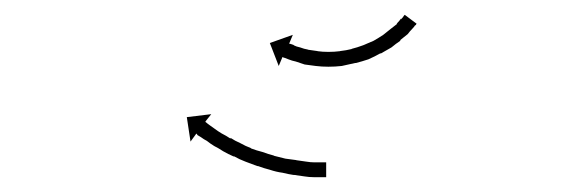

<svg xmlns="http://www.w3.org/2000/svg" viewBox="-20 -222 781 259"><path d="M541 -188Q541 -188 541 -188Q541 -188 541 -188Q540 -188 540 -188Q540 -188 540 -188Q539 -186 536 -183Q536 -183 536 -183Q536 -183 536 -183Q536 -183 536 -183Q536 -183 536 -183Q533 -180 530 -176Q530 -176 530 -176Q530 -176 530 -176Q530 -176 530 -176Q530 -176 530 -176Q525 -172 520 -168Q520 -168 520 -168Q520 -168 520 -167Q520 -167 520 -167Q520 -167 520 -167Q514 -163 508 -158Q508 -158 508 -158Q508 -158 508 -158Q508 -158 508 -158Q508 -158 508 -158Q501 -154 494 -150Q494 -150 494 -150Q494 -150 494 -150Q494 -150 493.5 -150Q493 -150 493 -150Q486 -146 477 -142Q477 -142 477 -142Q477 -142 477 -142Q477 -142 477 -142Q477 -142 477 -142Q468 -139 460 -137Q460 -137 459.5 -137Q459 -137 459 -137Q459 -137 459 -137Q459 -137 459 -137Q450 -135 441 -133Q441 -133 441 -133Q441 -133 441 -133Q441 -133 441 -133Q441 -133 441 -133Q432 -132 423 -132Q423 -132 423 -132Q423 -132 423 -132Q423 -132 423 -132Q423 -132 423 -132Q414 -132 406 -133Q406 -133 406 -133Q406 -133 406 -133Q406 -133 406 -133Q406 -133 406 -133Q398 -134 391 -135Q391 -135 391 -135Q391 -135 391 -135Q391 -135 391 -135Q391 -135 391 -135Q385 -137 379 -139Q379 -139 379 -139Q379 -139 379 -139Q379 -139 379 -139Q379 -139 379 -139Q374 -140 369 -142Q369 -142 369 -142Q369 -142 369 -142Q369 -142 369 -142Q369 -142 369 -142Q366 -143 364 -144Q364 -144 364 -144Q364 -144 363 -144Q363 -144 363 -144Q363 -144 363 -144Q362 -145 361 -145L356 -133L344 -164L375 -175L370 -163Q370 -163 371 -163Q371 -163 371 -163Q371 -163 371 -163Q371 -163 371 -163Q371 -163 371 -163Q374 -162 377 -161Q377 -161 377 -161Q377 -161 377 -161Q376 -161 376 -161Q376 -161 376 -161Q380 -159 385 -158Q385 -158 385 -158Q385 -158 385 -158Q385 -158 385 -158Q385 -158 385 -158Q390 -156 396 -155Q396 -155 395.5 -155Q395 -155 395 -155Q395 -155 395 -155Q395 -155 395 -155Q402 -154 409 -153Q409 -153 408.5 -153Q408 -153 408 -153Q408 -153 408 -153Q408 -153 408 -153Q415 -152 423 -152Q423 -152 423 -152Q423 -152 423 -152Q423 -152 423 -152Q423 -152 423 -152Q431 -152 439 -153Q439 -153 439 -153Q439 -153 439 -153Q439 -153 438.5 -153Q438 -153 438 -153Q447 -154 455 -156Q455 -156 455 -156Q455 -156 455 -156Q454 -156 454 -156Q454 -156 454 -156Q462 -158 470 -161Q470 -161 470 -161Q470 -161 470 -161Q470 -161 470 -161Q470 -161 470 -161Q477 -164 484 -167Q484 -167 484 -167Q484 -167 484 -167Q484 -167 484 -167Q484 -167 484 -167Q491 -171 497 -175Q497 -175 497 -175Q497 -175 497 -175Q497 -175 497 -175Q497 -175 497 -175Q502 -179 507 -183Q507 -183 507 -183Q507 -183 507 -183Q507 -183 507 -183Q507 -183 507 -183Q512 -187 516 -190Q516 -190 516 -190Q516 -190 516 -190Q516 -190 515.5 -190Q515 -190 515 -190Q519 -194 521 -197Q521 -197 521 -197Q521 -197 521 -197Q521 -196 521 -196Q521 -196 521 -196Q524 -199 525 -201Q525 -201 525 -201Q525 -201 525 -201Q525 -201 525 -201Q525 -201 525 -201Q526 -202 526 -202L542 -190Q541 -189 541 -188ZM418 17Q418 17 418 17Q418 17 418 17Q418 17 418 17Q418 17 418 17Q415 17 412 17Q412 17 412 17Q412 17 412 17Q412 17 412 17Q412 17 412 17Q408 17 403 17Q403 17 403 17Q403 17 403 17Q403 17 403 17Q403 17 403 17Q397 17 391 16Q391 16 391 16Q391 16 391 16Q391 16 391 16Q391 16 391 16Q384 15 377 14Q377 14 377 14Q377 14 376 14Q376 14 376 14Q376 14 376 14Q369 13 361 11Q361 11 361 11Q361 11 361 11Q361 11 361 11Q361 11 361 11Q353 10 344 7Q344 7 344 7Q344 7 344 7Q344 7 344 7Q344 7 344 7Q336 5 328 2Q328 2 327.5 2Q327 2 327 2Q327 2 327 2Q327 2 327 2Q319 -1 311 -4Q311 -4 311 -4Q311 -4 311 -4Q311 -4 311 -4Q311 -4 311 -4Q303 -7 296 -11Q296 -11 295.5 -11Q295 -11 295 -11Q295 -11 295 -11Q295 -11 295 -11Q288 -14 281 -18Q281 -18 281 -18Q281 -18 281 -18Q281 -18 281 -18Q281 -18 281 -18Q275 -22 269 -25Q269 -25 269 -25Q269 -25 269 -25Q269 -25 269 -25Q269 -25 269 -25Q264 -28 259 -32Q259 -32 259 -32Q259 -32 259 -32Q259 -32 259 -32Q259 -32 259 -32Q255 -34 251 -37Q251 -37 251 -37Q251 -37 251 -37Q251 -37 251 -37Q251 -37 251 -37Q248 -39 246 -40V-41Q245 -41 245 -42L237 -31L232 -64L265 -68L257 -58Q258 -57 258 -56V-57Q260 -55 263 -53Q263 -53 263 -53Q263 -53 263 -53Q263 -53 263 -53Q263 -53 263 -53Q266 -51 270 -48Q270 -48 270 -48Q270 -48 270 -48Q270 -48 270 -48Q270 -48 270 -48Q274 -45 279 -42Q279 -42 279 -42Q279 -42 279 -42Q279 -42 279 -42Q279 -42 279 -42Q285 -39 291 -35Q291 -35 291 -35.5Q291 -36 291 -36Q291 -36 291 -36Q291 -36 291 -36Q297 -32 304 -29Q304 -29 304 -29Q304 -29 304 -29Q304 -29 304 -29Q304 -29 304 -29Q311 -25 319 -22Q319 -22 319 -22Q319 -22 319 -22Q319 -22 318.5 -22Q318 -22 318 -22Q326 -19 334 -17Q334 -17 334 -17Q334 -17 334 -17Q334 -17 334 -17Q334 -17 334 -17Q342 -14 350 -12Q350 -12 350 -12Q350 -12 349 -12Q349 -12 349 -12Q349 -12 349 -12Q357 -10 365 -8Q365 -8 365 -8Q365 -8 365 -8Q365 -8 365 -8Q365 -8 365 -8Q372 -7 380 -6Q380 -6 380 -6Q380 -6 379 -6Q379 -6 379 -6Q379 -6 379 -6Q386 -5 393 -4Q393 -4 393 -4Q393 -4 393 -4Q393 -4 393 -4Q393 -4 393 -4Q399 -3 404 -3Q404 -3 404 -3Q404 -3 404 -3Q404 -3 404 -3Q404 -3 404 -3Q408 -3 413 -3Q413 -3 412.5 -3Q412 -3 412 -3Q412 -3 412 -3Q412 -3 412 -3Q416 -3 418 -3Q418 -3 418 -3Q418 -3 418 -3Q418 -3 418 -3Q418 -3 418 -3Q419 -3 420 -3V17Q419 17 418 17Z"/></svg>

Font: FRB American Cursive Just Arrows
Style: Italic
Weight: 400
Italic angle: -25°
Version: Version 2.0;Modular Font Editor K font №1